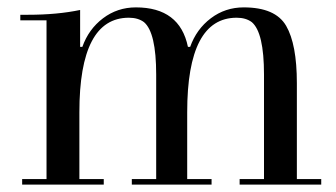

<svg xmlns="http://www.w3.org/2000/svg" viewBox="-20 -500 910 520"><path d="M261 -15V0H40V-15H106V-445H35V-460H56Q135 -460 197 -473V-373H203Q220 -421 259 -450.5Q298 -480 348 -480Q467 -480 489 -373H495Q512 -421 551 -450.5Q590 -480 640 -480Q726 -480 755 -430Q784 -380 784 -275V-15H850V0H629V-15H695V-298Q695 -412 662 -440Q646 -452 621 -452Q487 -452 487 -196V-15H553V0H337V-15H403V-298Q403 -412 370 -440Q354 -452 329 -452Q195 -452 195 -196V-15Z"/></svg>

Font: Elsie Swash Caps
Style: Regular
Weight: 400
Designer: Alejandro Inler
Foundry: Alejandro Inler
Version: 1.003